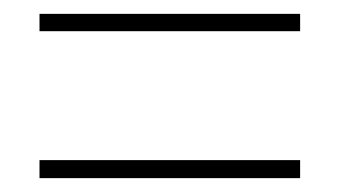

<svg xmlns="http://www.w3.org/2000/svg" viewBox="-20 -491 490 277"><path d="M37 -446V-471H413V-446ZM37 -234V-260H413V-234Z"/></svg>

Font: Noto Sans Myanmar Condensed Thin
Style: Regular
Weight: 100
Width: 3
Designer: Monotype Design Team
Foundry: Monotype Imaging Inc.
Version: Version 2.107; ttfautohint (v1.8.4.7-5d5b)